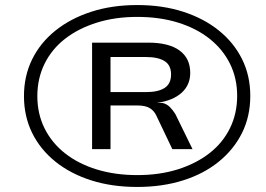

<svg xmlns="http://www.w3.org/2000/svg" viewBox="-20 -733 1054 761"><path d="M524 8Q424 8 342 -18Q260 -44 200 -92Q140 -140 107.5 -206Q75 -272 75 -352Q75 -432 107.5 -498Q140 -564 200 -612Q260 -660 342 -686.5Q424 -713 524 -713Q624 -713 706 -686.5Q788 -660 847.5 -612Q907 -564 939.5 -498.5Q972 -433 972 -353Q972 -272 939.5 -206.5Q907 -141 847.5 -92.5Q788 -44 705.5 -18Q623 8 524 8ZM524 -39Q613 -39 685.5 -62Q758 -85 810.5 -126Q863 -167 891.5 -225Q920 -283 920 -353Q920 -423 891.5 -480.5Q863 -538 810.5 -579.5Q758 -621 685.5 -643.5Q613 -666 524 -666Q436 -666 363 -643Q290 -620 237.5 -579Q185 -538 156.5 -480Q128 -422 128 -352Q128 -282 156.5 -224.5Q185 -167 237.5 -125.5Q290 -84 363 -61.5Q436 -39 524 -39ZM345 -142V-564H567Q649 -564 691.5 -533Q734 -502 734 -444Q734 -396 699.5 -365Q665 -334 601 -325H624Q641 -321 653 -309Q665 -297 675 -281L743 -142H663L600 -274Q591 -294 573.5 -304.5Q556 -315 524 -315H398L418 -333V-142ZM418 -368H559Q607 -368 632.5 -384.5Q658 -401 658 -438Q658 -475 632 -491Q606 -507 559 -507H418Z"/></svg>

Font: Nunito Sans 7pt Expanded
Style: Italic
Weight: 400
Width: 7
Italic angle: -9°
Designer: Vernon Adams
Foundry: Vernon Adams
Version: Version 3.101;gftools[0.9.27]